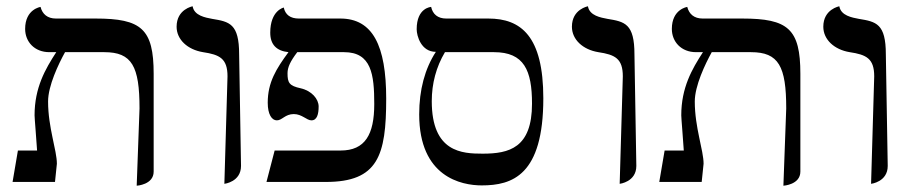

<svg xmlns="http://www.w3.org/2000/svg" viewBox="-20 -579 2898 611"><path d="M415 12C415 12 469 9 469 -33V-344C469 -487 430 -520 284 -520H158C131 -520 115 -534 109 -557C109 -557 60 -550 60 -487C60 -446 90 -413 137 -413H159C124 -359 90 -300 90 -212C90 -202 96 -135 98 -100H37L20 0H155L161 -58C161 -101 133 -173 133 -256C133 -306 166 -375 187 -413H312C400 -413 424 -368 424 -234Z M694 6C694 6 747 0 747 -51L741 -406C741 -504 710 -510 655 -519C634 -523 598 -529 593 -559C593 -559 542 -550 542 -494C542 -453 577 -421 626 -413C679 -405 704 -393 704 -336Z M1171 -248C1171 -151 1142 -100 1064 -100H854L828 0H1017C1183 0 1209 -84 1209 -265C1209 -434 1166 -520 1063 -520H931C904 -520 888 -532 883 -555C883 -555 840 -546 840 -475C840 -437 860 -417 898 -413C859 -360 832 -317 832 -252C832 -215 845 -196 861 -196C878 -196 887 -216 915 -216C941 -216 956 -196 971 -196C989 -196 994 -216 994 -240C994 -264 972 -290 937 -298C900 -306 895 -316 895 -346C895 -365 904 -384 926 -413H1075C1162 -413 1171 -342 1171 -248Z M1513 11C1610 11 1709 -21 1709 -266C1709 -464 1638 -520 1534 -520H1400C1373 -520 1357 -534 1352 -557C1352 -557 1306 -555 1306 -486C1306 -465 1320 -414 1367 -414C1332 -360 1314 -293 1314 -215C1314 -16 1448 11 1513 11ZM1552 -413C1648 -413 1673 -355 1673 -249C1673 -108 1600 -90 1516 -90C1451 -90 1354 -94 1354 -257C1354 -313 1368 -366 1396 -413Z M1952 6C1952 6 2005 0 2005 -51L1999 -406C1999 -504 1968 -510 1913 -519C1892 -523 1856 -529 1851 -559C1851 -559 1800 -550 1800 -494C1800 -453 1835 -421 1884 -413C1937 -405 1962 -393 1962 -336Z M2473 12C2473 12 2527 9 2527 -33V-344C2527 -487 2488 -520 2342 -520H2216C2189 -520 2173 -534 2167 -557C2167 -557 2118 -550 2118 -487C2118 -446 2148 -413 2195 -413H2217C2182 -359 2148 -300 2148 -212C2148 -202 2154 -135 2156 -100H2095L2078 0H2213L2219 -58C2219 -101 2191 -173 2191 -256C2191 -306 2224 -375 2245 -413H2370C2458 -413 2482 -368 2482 -234Z M2752 6C2752 6 2805 0 2805 -51L2799 -406C2799 -504 2768 -510 2713 -519C2692 -523 2656 -529 2651 -559C2651 -559 2600 -550 2600 -494C2600 -453 2635 -421 2684 -413C2737 -405 2762 -393 2762 -336Z"/></svg>

Font: Libertinus Serif Display
Style: Regular
Weight: 400
Designer: Philipp H. Poll, Khaled Hosny
Foundry: Caleb Maclennan
Version: Version 7.050;RELEASE